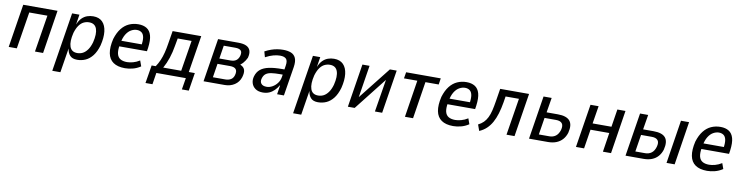

<svg xmlns="http://www.w3.org/2000/svg" viewBox="-20 -1247 8363 2167"><g transform="rotate(10 4162.0 -163.0)"><path d="M44 0 123 -497H516L438 0H345L413 -423H205L137 0Z M575 180 683 -497H767L749 -384H750Q769 -430 796 -456.5Q823 -483 856 -494.5Q889 -506 925 -506Q993 -506 1031 -467Q1069 -428 1077 -358Q1085 -288 1062 -196Q1040 -121 1004.5 -76Q969 -31 924.5 -11Q880 9 829 9Q773 9 746 -21Q719 -51 713 -100L668 180ZM817 -66Q851 -66 879.5 -80.5Q908 -95 932.5 -128Q957 -161 973 -216Q998 -317 977.5 -374Q957 -431 891 -431Q859 -431 830 -417.5Q801 -404 777 -371.5Q753 -339 736 -283Q711 -181 731 -123.5Q751 -66 817 -66Z M1377 9Q1292 9 1242.5 -25.5Q1193 -60 1180 -127.5Q1167 -195 1190 -293Q1213 -368 1250 -415Q1287 -462 1336 -484Q1385 -506 1443 -506Q1500 -506 1538.5 -482Q1577 -458 1592 -405Q1607 -352 1595 -262L1589 -223H1254L1265 -289H1535L1515 -267Q1526 -334 1519 -371Q1512 -408 1490 -424Q1468 -440 1436 -440Q1404 -440 1371.5 -422Q1339 -404 1314.5 -364.5Q1290 -325 1278 -259L1274 -238Q1263 -175 1272.5 -136.5Q1282 -98 1311.5 -80.5Q1341 -63 1388 -63Q1418 -63 1456 -73Q1494 -83 1532 -107L1555 -43Q1511 -14 1464.5 -2.5Q1418 9 1377 9Z M1635 133 1669 -74H1716Q1741 -111 1759 -152.5Q1777 -194 1789.5 -243Q1802 -292 1811 -351L1835 -497H2163L2095 -74H2164L2131 133H2052L2074 0H1736L1715 133ZM1802 -73H2008L2065 -425H1906L1890 -337Q1878 -263 1856 -196.5Q1834 -130 1802 -73Z M2277 0 2356 -497H2587Q2648 -497 2682 -480Q2716 -463 2726.5 -430Q2737 -397 2724 -348Q2717 -332 2706.5 -316Q2696 -300 2683.5 -285.5Q2671 -271 2654 -259L2656 -255Q2695 -238 2705 -206Q2715 -174 2699 -121Q2680 -63 2631.5 -31.5Q2583 0 2519 0ZM2373 -63H2516Q2550 -63 2577 -78Q2604 -93 2615 -130Q2628 -178 2608.5 -199.5Q2589 -221 2542 -221H2398ZM2408 -284H2537Q2577 -284 2600.5 -301Q2624 -318 2635 -353Q2647 -397 2628.5 -416Q2610 -435 2563 -435H2432Z M2957 9Q2904 9 2871 -14.5Q2838 -38 2827 -75.5Q2816 -113 2828 -154Q2843 -205 2879 -234.5Q2915 -264 2976 -277Q3037 -290 3126 -290H3169L3160 -229H3116Q3055 -229 3014.5 -223Q2974 -217 2951 -199Q2928 -181 2918 -146Q2907 -109 2925.5 -85.5Q2944 -62 2988 -62Q3021 -62 3053.5 -80Q3086 -98 3110 -130Q3134 -162 3140 -204L3160 -335Q3169 -391 3148 -413Q3127 -435 3078 -435Q3045 -435 3003.5 -424.5Q2962 -414 2912 -387L2894 -451Q2931 -471 2966 -483Q3001 -495 3035 -500.5Q3069 -506 3101 -506Q3155 -506 3192 -491Q3229 -476 3245.5 -439Q3262 -402 3252 -336L3198 0H3120L3136 -104H3133Q3114 -71 3088 -45Q3062 -19 3029.5 -5Q2997 9 2957 9Z M3335 180 3443 -497H3527L3509 -384H3510Q3529 -430 3556 -456.5Q3583 -483 3616 -494.5Q3649 -506 3685 -506Q3753 -506 3791 -467Q3829 -428 3837 -358Q3845 -288 3822 -196Q3800 -121 3764.5 -76Q3729 -31 3684.5 -11Q3640 9 3589 9Q3533 9 3506 -21Q3479 -51 3473 -100L3428 180ZM3577 -66Q3611 -66 3639.5 -80.5Q3668 -95 3692.5 -128Q3717 -161 3733 -216Q3758 -317 3737.5 -374Q3717 -431 3651 -431Q3619 -431 3590 -417.5Q3561 -404 3537 -371.5Q3513 -339 3496 -283Q3471 -181 3491 -123.5Q3511 -66 3577 -66Z M3931 0 4010 -497H4092L4030 -107H4017L4325 -497H4403L4324 0H4241L4305 -392H4317L4009 0Z M4585 0 4652 -425H4499L4511 -497H4908L4897 -425H4745L4678 0Z M5138 9Q5053 9 5003.5 -25.5Q4954 -60 4941 -127.5Q4928 -195 4951 -293Q4974 -368 5011 -415Q5048 -462 5097 -484Q5146 -506 5204 -506Q5261 -506 5299.5 -482Q5338 -458 5353 -405Q5368 -352 5356 -262L5350 -223H5015L5026 -289H5296L5276 -267Q5287 -334 5280 -371Q5273 -408 5251 -424Q5229 -440 5197 -440Q5165 -440 5132.5 -422Q5100 -404 5075.5 -364.5Q5051 -325 5039 -259L5035 -238Q5024 -175 5033.5 -136.5Q5043 -98 5072.5 -80.5Q5102 -63 5149 -63Q5179 -63 5217 -73Q5255 -83 5293 -107L5316 -43Q5272 -14 5225.5 -2.5Q5179 9 5138 9Z M5438 12 5413 -58Q5449 -76 5473.5 -100.5Q5498 -125 5515.5 -160Q5533 -195 5544.5 -243Q5556 -291 5566 -354L5589 -497H5920L5841 0H5749L5817 -423H5664L5653 -354Q5641 -282 5623 -223Q5605 -164 5580 -119Q5555 -74 5520 -41Q5485 -8 5438 12Z M6007 0 6086 -497H6179L6151 -327H6280Q6379 -327 6417.5 -282Q6456 -237 6432 -142Q6418 -97 6389.5 -65Q6361 -33 6319.5 -16.5Q6278 0 6225 0ZM6108 -66H6229Q6271 -66 6301 -88.5Q6331 -111 6346 -159Q6360 -211 6340 -236Q6320 -261 6270 -261H6139Z M6545 0 6624 -497H6717L6684 -294H6900L6932 -497H7025L6947 0H6854L6888 -220H6673L6638 0Z M7113 0 7192 -497H7285L7257 -327H7376Q7476 -327 7513.5 -282Q7551 -237 7527 -142Q7513 -97 7485 -65Q7457 -33 7415.5 -16.5Q7374 0 7321 0ZM7214 -66H7326Q7368 -66 7398.5 -88.5Q7429 -111 7443 -159Q7458 -211 7437.5 -236Q7417 -261 7368 -261H7245ZM7583 0 7661 -497H7754L7676 0Z M8048 9Q7963 9 7913.5 -25.5Q7864 -60 7851 -127.5Q7838 -195 7861 -293Q7884 -368 7921 -415Q7958 -462 8007 -484Q8056 -506 8114 -506Q8171 -506 8209.5 -482Q8248 -458 8263 -405Q8278 -352 8266 -262L8260 -223H7925L7936 -289H8206L8186 -267Q8197 -334 8190 -371Q8183 -408 8161 -424Q8139 -440 8107 -440Q8075 -440 8042.5 -422Q8010 -404 7985.5 -364.5Q7961 -325 7949 -259L7945 -238Q7934 -175 7943.5 -136.5Q7953 -98 7982.5 -80.5Q8012 -63 8059 -63Q8089 -63 8127 -73Q8165 -83 8203 -107L8226 -43Q8182 -14 8135.5 -2.5Q8089 9 8048 9Z"/></g></svg>

Font: Nunito Sans 7pt Condensed Medium
Style: Italic
Weight: 500
Width: 3
Italic angle: -9°
Designer: Vernon Adams
Foundry: Vernon Adams
Version: Version 3.101;gftools[0.9.27]